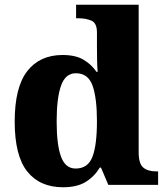

<svg xmlns="http://www.w3.org/2000/svg" viewBox="-20 -780 703 810"><path d="M246 10Q148 10 95 -56.5Q42 -123 42 -267Q42 -412 95 -480Q148 -548 244 -548Q299 -548 332.5 -528Q366 -508 387 -477H392Q390 -500 389.5 -531Q389 -562 389 -591V-643Q389 -683 365.5 -693Q342 -703 309 -703H301V-760H565V-137Q565 -90 584 -73.5Q603 -57 639 -57H647V0H437L406 -73H401Q378 -35 341.5 -12.5Q305 10 246 10ZM299 -69Q351 -69 370 -118.5Q389 -168 389 -269Q389 -366 370.5 -418.5Q352 -471 300 -471Q256 -471 237.5 -418.5Q219 -366 219 -268Q219 -169 237.5 -119Q256 -69 299 -69Z"/></svg>

Font: Noto Serif Georgian ExtraBold
Style: Regular
Weight: 800
Designer: Monotype Design Team, Akaki Razmadze
Foundry: Google LLC
Version: Version 2.003; ttfautohint (v1.8.4.7-5d5b)